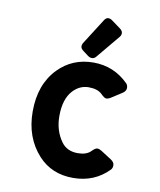

<svg xmlns="http://www.w3.org/2000/svg" viewBox="-86 -835 758 912"><g transform="rotate(10 293.0 -379.0)"><path d="M362.8 -766.6Q372.1 -766.6 380.9 -760.3L423.8 -729Q438 -718.8 438 -707Q438 -697.3 431.2 -689L337.9 -576.7Q329.6 -566.4 317.9 -566.4Q308.1 -566.4 298.8 -573.2L273.4 -592.3Q259.8 -602.5 259.8 -613.3Q259.8 -621.6 264.6 -629.4L343.8 -753.9Q352.1 -766.6 362.8 -766.6ZM160.6 -60.5Q85.4 -142.6 85.4 -268.6Q85.4 -398.9 160.6 -476.6Q229 -546.9 330.1 -546.9Q429.2 -546.9 499.5 -476.6Q507.3 -468.8 507.3 -455.1Q507.3 -439.9 489.7 -428.7L439.5 -396.5Q428.2 -389.2 418.5 -389.2Q409.2 -389.2 392.6 -406.2Q371.1 -427.2 328.1 -427.2Q285.2 -427.2 252.9 -393.1Q213.9 -351.1 213.9 -269Q213.9 -197.8 251.5 -146.5Q278.3 -109.9 330.1 -109.9Q372.1 -109.9 392.6 -130.9Q409.2 -147.9 418.5 -147.9Q428.2 -147.9 439.5 -140.6L489.7 -108.4Q507.3 -97.2 507.3 -82Q507.3 -68.4 499.5 -60.5Q431.2 9.8 328.1 9.8Q225.1 9.8 160.6 -60.5Z"/></g></svg>

Font: Simply Mono
Style: Bold
Weight: 700
Designer: Wojciech Kalinowski "wmk69" (wmk69@o2.pl)
Foundry: Wojciech Kalinowski "wmk69" (wmk69@o2.pl)
Version: Version 1.0.0